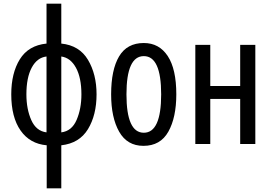

<svg xmlns="http://www.w3.org/2000/svg" viewBox="-20 -780 1466 1040"><path d="M312 -760H232V-544Q134 -534 87.5 -459Q41 -384 41 -269Q41 -145 91.5 -73Q142 -1 233 7V240H312V7Q410 -4 456.5 -80.5Q503 -157 503 -269Q503 -378 456.5 -456Q410 -534 312 -544ZM312 -474Q362 -467 391.5 -413Q421 -359 421 -269Q421 -191 395 -130.5Q369 -70 312 -63ZM232 -474V-63Q176 -70 149.5 -129.5Q123 -189 123 -269Q123 -360 152 -414Q181 -468 232 -474Z M935 -269Q935 -406 888.5 -476.5Q842 -547 759 -547Q668 -547 625 -474.5Q582 -402 582 -269Q582 -143 625.5 -66.5Q669 10 757 10Q849 10 892 -67Q935 -144 935 -269ZM665 -269Q665 -476 759 -476Q853 -476 853 -269Q853 -61 759 -61Q665 -61 665 -269Z M1119 -537V-314H1281V-537H1363V0H1281V-244H1119V0H1038V-537Z"/></svg>

Font: Noto Sans Display Condensed
Style: Regular
Weight: 400
Width: 3
Designer: Monotype Design Team
Foundry: Monotype Imaging Inc.
Version: Version 1.900